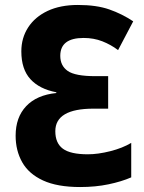

<svg xmlns="http://www.w3.org/2000/svg" viewBox="-20 -744 582 774"><path d="M294 -724Q369 -724 420.5 -706Q472 -688 517 -658L456 -542Q427 -564 392.5 -577.5Q358 -591 317 -591Q223 -591 223 -519Q223 -479 253 -458Q283 -437 364 -437H416V-306H357Q203 -306 203 -215Q203 -167 233.5 -144.5Q264 -122 334 -122Q375 -122 424.5 -134.5Q474 -147 509 -168V-29Q470 -12 417.5 -1Q365 10 303 10Q211 10 153.5 -16.5Q96 -43 69.5 -90Q43 -137 43 -197Q43 -271 85.5 -316Q128 -361 207 -369V-372Q139 -385 102.5 -425Q66 -465 66 -537Q66 -591 93.5 -633.5Q121 -676 172 -700Q223 -724 294 -724Z"/></svg>

Font: Noto Sans Condensed ExtraBold
Style: Regular
Weight: 800
Width: 3
Designer: Monotype Design Team
Foundry: Monotype Imaging Inc.
Version: Version 2.013; ttfautohint (v1.8.4.7-5d5b)